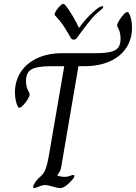

<svg xmlns="http://www.w3.org/2000/svg" viewBox="-20 -968 700 989"><path d="M151 -5Q151 -13 159.5 -26Q168 -39 176 -47Q193 -62 201.5 -72.5Q210 -83 217 -103Q224 -123 231 -162L311 -627H243Q170 -627 142 -610.5Q114 -594 114 -552Q114 -523 123.5 -504.5Q133 -486 133 -482Q133 -474 123 -457Q113 -440 100 -426.5Q87 -413 79 -413Q76 -413 73 -417Q66 -429 61.5 -449Q57 -469 57 -491Q57 -551 87 -597Q117 -643 172 -668.5Q227 -694 300 -694H472Q524 -694 552 -701.5Q580 -709 590.5 -725Q601 -741 601 -768Q601 -798 592 -816Q583 -834 583 -837Q583 -844 593 -861Q603 -878 615.5 -892Q628 -906 636 -906Q641 -906 642 -903Q660 -874 660 -825Q660 -766 630 -721Q600 -676 544.5 -651.5Q489 -627 415 -627H384L296 -112Q294 -96 289 -86.5Q284 -77 275 -66V-64Q293 -57 315 -57Q328 -57 340.5 -62Q353 -67 357 -67Q363 -67 363 -62Q363 -54 355 -45Q333 -20 317.5 -9.5Q302 1 289 1Q278 1 252 -7Q224 -15 213 -15Q199 -15 175 -5Q159 1 156 1Q154 1 152.5 -0.5Q151 -2 151 -5ZM318 -940Q333 -922 354.5 -885.5Q376 -849 387 -824L398 -839Q423 -872 457.5 -904Q492 -936 507 -936Q512 -936 512 -932Q512 -928 505 -922Q472 -895 454 -874Q436 -853 399 -804L377 -774Q371 -764 360 -764Q352 -764 349 -767Q346 -770 340 -781Q318 -819 303.5 -840.5Q289 -862 263 -889Q259 -893 264.5 -904.5Q270 -916 282 -930Q298 -948 305 -948Q311 -948 318 -940Z"/></svg>

Font: Charm
Style: Regular
Weight: 400
Designer: Katatrad Aksorn Co.,Ltd.
Foundry: Cadson Demak Co.,Ltd.
Version: Version 1.001